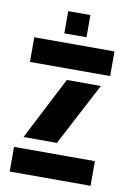

<svg xmlns="http://www.w3.org/2000/svg" viewBox="-84 -791 570 844"><g transform="rotate(10 200.5 -369.5)"><path d="M24 -490V-600H382V-490ZM53.5 -160 197.5 -440H349.5L202.5 -160ZM20 0V-110H381V0ZM151 -640V-739H250V-640Z"/></g></svg>

Font: Big Shoulders Stencil Display Black
Style: Regular
Weight: 900
Designer: Patric King
Foundry: XO Type Co
Version: Version 1.000